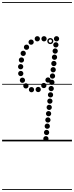

<svg xmlns="http://www.w3.org/2000/svg" viewBox="-25 -1349 706 1832"><path d="M514.5 -954Q504 -954 496.8 -961.2Q489.5 -968.5 489.5 -979Q489.5 -989.5 496.8 -996.8Q504 -1004 514.5 -1004Q525 -1004 532.2 -996.8Q539.5 -989.5 539.5 -979Q539.5 -968.5 532.2 -961.2Q525 -954 514.5 -954ZM395 -954Q384.5 -954 377.2 -961.2Q370 -968.5 370 -979Q370 -989.5 377.2 -996.8Q384.5 -1004 395 -1004Q405.5 -1004 412.8 -996.8Q420 -989.5 420 -979Q420 -968.5 412.8 -961.2Q405.5 -954 395 -954ZM331 -954Q320.5 -954 313.2 -961.2Q306 -968.5 306 -979Q306 -989.5 313.2 -996.8Q320.5 -1004 331 -1004Q341.5 -1004 348.8 -996.8Q356 -989.5 356 -979Q356 -968.5 348.8 -961.2Q341.5 -954 331 -954ZM272 -922Q261.5 -922 254.2 -929.2Q247 -936.5 247 -947Q247 -957.5 254.2 -964.8Q261.5 -972 272 -972Q282.5 -972 289.8 -964.8Q297 -957.5 297 -947Q297 -936.5 289.8 -929.2Q282.5 -922 272 -922ZM228 -873.5Q217.5 -873.5 210.2 -880.8Q203 -888 203 -898.5Q203 -909 210.2 -916.2Q217.5 -923.5 228 -923.5Q238.5 -923.5 245.8 -916.2Q253 -909 253 -898.5Q253 -888 245.8 -880.8Q238.5 -873.5 228 -873.5ZM196.5 -815Q186 -815 178.8 -822.2Q171.5 -829.5 171.5 -840Q171.5 -850.5 178.8 -857.8Q186 -865 196.5 -865Q207 -865 214.2 -857.8Q221.5 -850.5 221.5 -840Q221.5 -829.5 214.2 -822.2Q207 -815 196.5 -815ZM179.5 -751.5Q169 -751.5 161.8 -758.8Q154.5 -766 154.5 -776.5Q154.5 -787 161.8 -794.2Q169 -801.5 179.5 -801.5Q190 -801.5 197.2 -794.2Q204.5 -787 204.5 -776.5Q204.5 -766 197.2 -758.8Q190 -751.5 179.5 -751.5ZM172 -687.5Q161.5 -687.5 154.2 -694.8Q147 -702 147 -712.5Q147 -723 154.2 -730.2Q161.5 -737.5 172 -737.5Q182.5 -737.5 189.8 -730.2Q197 -723 197 -712.5Q197 -702 189.8 -694.8Q182.5 -687.5 172 -687.5ZM173 -622.5Q162.5 -622.5 155.2 -629.8Q148 -637 148 -647.5Q148 -658 155.2 -665.2Q162.5 -672.5 173 -672.5Q183.5 -672.5 190.8 -665.2Q198 -658 198 -647.5Q198 -637 190.8 -629.8Q183.5 -622.5 173 -622.5ZM189 -558.5Q178.5 -558.5 171.2 -565.8Q164 -573 164 -583.5Q164 -594 171.2 -601.2Q178.5 -608.5 189 -608.5Q199.5 -608.5 206.8 -601.2Q214 -594 214 -583.5Q214 -573 206.8 -565.8Q199.5 -558.5 189 -558.5ZM222 -504.5Q211.5 -504.5 204.2 -511.8Q197 -519 197 -529.5Q197 -540 204.2 -547.2Q211.5 -554.5 222 -554.5Q232.5 -554.5 239.8 -547.2Q247 -540 247 -529.5Q247 -519 239.8 -511.8Q232.5 -504.5 222 -504.5ZM275.5 -468.5Q265 -468.5 257.8 -475.8Q250.5 -483 250.5 -493.5Q250.5 -504 257.8 -511.2Q265 -518.5 275.5 -518.5Q286 -518.5 293.2 -511.2Q300.5 -504 300.5 -493.5Q300.5 -483 293.2 -475.8Q286 -468.5 275.5 -468.5ZM339.5 -470Q329 -470 321.8 -477.2Q314.5 -484.5 314.5 -495Q314.5 -505.5 321.8 -512.8Q329 -520 339.5 -520Q350 -520 357.2 -512.8Q364.5 -505.5 364.5 -495Q364.5 -484.5 357.2 -477.2Q350 -470 339.5 -470ZM393 -508Q382.5 -508 375.2 -515.2Q368 -522.5 368 -533Q368 -543.5 375.2 -550.8Q382.5 -558 393 -558Q403.5 -558 410.8 -550.8Q418 -543.5 418 -533Q418 -522.5 410.8 -515.2Q403.5 -508 393 -508ZM433 -560.5Q422.5 -560.5 415.2 -567.8Q408 -575 408 -585.5Q408 -596 415.2 -603.2Q422.5 -610.5 433 -610.5Q443.5 -610.5 450.8 -603.2Q458 -596 458 -585.5Q458 -575 450.8 -567.8Q443.5 -560.5 433 -560.5ZM508 -896Q497.5 -896 490.2 -903.2Q483 -910.5 483 -921Q483 -931.5 490.2 -938.8Q497.5 -946 508 -946Q518.5 -946 525.8 -938.8Q533 -931.5 533 -921Q533 -910.5 525.8 -903.2Q518.5 -896 508 -896ZM501.5 -837Q491 -837 483.8 -844.2Q476.5 -851.5 476.5 -862Q476.5 -872.5 483.8 -879.8Q491 -887 501.5 -887Q512 -887 519.2 -879.8Q526.5 -872.5 526.5 -862Q526.5 -851.5 519.2 -844.2Q512 -837 501.5 -837ZM495 -778Q484.5 -778 477.2 -785.2Q470 -792.5 470 -803Q470 -813.5 477.2 -820.8Q484.5 -828 495 -828Q505.5 -828 512.8 -820.8Q520 -813.5 520 -803Q520 -792.5 512.8 -785.2Q505.5 -778 495 -778ZM489 -718Q478.5 -718 471.2 -725.2Q464 -732.5 464 -743Q464 -753.5 471.2 -760.8Q478.5 -768 489 -768Q499.5 -768 506.8 -760.8Q514 -753.5 514 -743Q514 -732.5 506.8 -725.2Q499.5 -718 489 -718ZM482.5 -658.5Q472 -658.5 464.8 -665.8Q457.5 -673 457.5 -683.5Q457.5 -694 464.8 -701.2Q472 -708.5 482.5 -708.5Q493 -708.5 500.2 -701.2Q507.5 -694 507.5 -683.5Q507.5 -673 500.2 -665.8Q493 -658.5 482.5 -658.5ZM476 -598.5Q465.5 -598.5 458.2 -605.8Q451 -613 451 -623.5Q451 -634 458.2 -641.2Q465.5 -648.5 476 -648.5Q486.5 -648.5 493.8 -641.2Q501 -634 501 -623.5Q501 -613 493.8 -605.8Q486.5 -598.5 476 -598.5ZM470 -538.5Q459.5 -538.5 452.2 -545.8Q445 -553 445 -563.5Q445 -574 452.2 -581.2Q459.5 -588.5 470 -588.5Q480.5 -588.5 487.8 -581.2Q495 -574 495 -563.5Q495 -553 487.8 -545.8Q480.5 -538.5 470 -538.5ZM463.5 -479Q453 -479 445.8 -486.2Q438.5 -493.5 438.5 -504Q438.5 -514.5 445.8 -521.8Q453 -529 463.5 -529Q474 -529 481.2 -521.8Q488.5 -514.5 488.5 -504Q488.5 -493.5 481.2 -486.2Q474 -479 463.5 -479ZM457 -419Q446.5 -419 439.2 -426.2Q432 -433.5 432 -444Q432 -454.5 439.2 -461.8Q446.5 -469 457 -469Q467.5 -469 474.8 -461.8Q482 -454.5 482 -444Q482 -433.5 474.8 -426.2Q467.5 -419 457 -419ZM451 -359Q440.5 -359 433.2 -366.2Q426 -373.5 426 -384Q426 -394.5 433.2 -401.8Q440.5 -409 451 -409Q461.5 -409 468.8 -401.8Q476 -394.5 476 -384Q476 -373.5 468.8 -366.2Q461.5 -359 451 -359ZM444.5 -299.5Q434 -299.5 426.8 -306.8Q419.5 -314 419.5 -324.5Q419.5 -335 426.8 -342.2Q434 -349.5 444.5 -349.5Q455 -349.5 462.2 -342.2Q469.5 -335 469.5 -324.5Q469.5 -314 462.2 -306.8Q455 -299.5 444.5 -299.5ZM438.5 -239.5Q428 -239.5 420.8 -246.8Q413.5 -254 413.5 -264.5Q413.5 -275 420.8 -282.2Q428 -289.5 438.5 -289.5Q449 -289.5 456.2 -282.2Q463.5 -275 463.5 -264.5Q463.5 -254 456.2 -246.8Q449 -239.5 438.5 -239.5ZM432 -179.5Q421.5 -179.5 414.2 -186.8Q407 -194 407 -204.5Q407 -215 414.2 -222.2Q421.5 -229.5 432 -229.5Q442.5 -229.5 449.8 -222.2Q457 -215 457 -204.5Q457 -194 449.8 -186.8Q442.5 -179.5 432 -179.5ZM426 -120Q415.5 -120 408.2 -127.2Q401 -134.5 401 -145Q401 -155.5 408.2 -162.8Q415.5 -170 426 -170Q436.5 -170 443.8 -162.8Q451 -155.5 451 -145Q451 -134.5 443.8 -127.2Q436.5 -120 426 -120ZM419.5 -60Q409 -60 401.8 -67.2Q394.5 -74.5 394.5 -85Q394.5 -95.5 401.8 -102.8Q409 -110 419.5 -110Q430 -110 437.2 -102.8Q444.5 -95.5 444.5 -85Q444.5 -74.5 437.2 -67.2Q430 -60 419.5 -60ZM413 0Q402.5 0 395.2 -7.2Q388 -14.5 388 -25Q388 -35.5 395.2 -42.8Q402.5 -50 413 -50Q423.5 -50 430.8 -42.8Q438 -35.5 438 -25Q438 -14.5 430.8 -7.2Q423.5 0 413 0ZM455 -928Q443 -928 434.5 -936.5Q426 -945 426 -957Q426 -969 434.5 -977.5Q443 -986 455 -986Q467 -986 475.5 -977.5Q484 -969 484 -957Q484 -945 475.5 -936.5Q467 -928 455 -928ZM455 -941.5Q461.5 -941.5 466 -946.2Q470.5 -951 470.5 -957.5Q470.5 -963.5 466 -968Q461.5 -972.5 455 -972.5Q448.5 -972.5 444 -968Q439.5 -963.5 439.5 -957.5Q439.5 -951 444 -946.2Q448.5 -941.5 455 -941.5ZM-5 455H661.5V463H-5ZM-5 -16H661.5V0H-5ZM-5 -549H661.5V-541H-5ZM-5 -1329H661.5V-1321H-5Z"/></svg>

Font: Edu SA Dotted Guide
Style: Regular
Weight: 400
Designer: Tina and Corey Anderson, Eben Sorkin, Mirko Velimirovic
Foundry: Google for Education
Version: Version 2.000